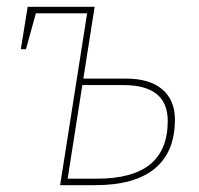

<svg xmlns="http://www.w3.org/2000/svg" viewBox="-20 -542 582 562"><path d="M348 -312Q418 -312 455 -280.5Q492 -249 492 -192Q492 -97 433 -48.5Q374 0 259 0H156L235 -503H85L56 -398H41L61 -522H257L224 -312ZM264 -19Q368 -19 419.5 -61Q471 -103 471 -188Q471 -293 341 -293H221L178 -19Z"/></svg>

Font: Bitter Pro Thin
Style: Italic
Weight: 250
Italic angle: -9°
Designer: Sol Matas, and Bitter project Authors
Foundry: Sol Matas
Version: Version 1.010